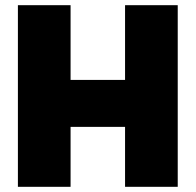

<svg xmlns="http://www.w3.org/2000/svg" viewBox="-20 -720 754 740"><path d="M49 0V-700H252V-412H462V-700H665V0H462V-231H252V0Z"/></svg>

Font: Georama ExtraBold
Style: Regular
Weight: 800
Designer: Jean-Baptiste Levee
Foundry: Production Type
Version: Version 1.001